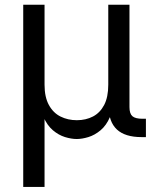

<svg xmlns="http://www.w3.org/2000/svg" viewBox="-20 -562 622 787"><path d="M75.2 204.1V-542.5H162.6V-214.8Q162.6 -164.1 180.4 -131.6Q198.2 -99.1 228.3 -84.2Q258.3 -69.3 294.9 -69.3Q332 -69.3 361.1 -84.5Q390.1 -99.6 407 -131.8Q423.8 -164.1 423.8 -214.8V-542.5H510.7V-123Q510.7 -96.2 522.7 -85.7Q534.7 -75.2 564 -75.2H578.1V0H560.5Q492.7 0 459.2 -31.2Q425.8 -62.5 425.8 -122.6V-171.9H445.8Q445.8 -117.7 430.9 -82.8Q416 -47.9 392.3 -28.1Q368.7 -8.3 342.5 -0.2Q316.4 7.8 294.4 7.8Q272.5 7.8 246.3 -0.2Q220.2 -8.3 196.8 -28.1Q173.3 -47.9 158.2 -82.8Q143.1 -117.7 143.1 -171.9H162.6V204.1Z"/></svg>

Font: Inter 16pt
Style: Regular
Weight: 400
Version: Version 4.001;git-66647c0bb